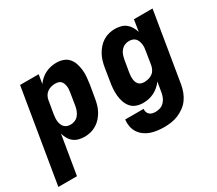

<svg xmlns="http://www.w3.org/2000/svg" viewBox="-149 -809 1482 1313"><g transform="rotate(-30 592.5 -152.5)"><path d="M-15 215 107 -520H254L242 -449Q255 -468 273 -483.5Q291 -499 311.5 -509Q332 -519 354 -523.5Q376 -528 398 -528Q425 -528 450.5 -519Q476 -510 492.5 -490.5Q509 -471 517 -446Q525 -421 528 -394.5Q531 -368 528.5 -340Q526 -312 522 -285L505 -185Q501 -161 494.5 -137.5Q488 -114 476 -92Q464 -70 447 -50.5Q430 -31 408 -17.5Q386 -4 362 2Q338 8 314 8Q290 8 267.5 2Q245 -4 228 -17.5Q211 -31 200 -50.5Q189 -70 183 -92L132 215ZM272 -112Q289 -112 306 -119Q323 -126 334.5 -140Q346 -154 352.5 -171Q359 -188 362 -204L378 -304Q380 -317 381 -329Q382 -341 380 -353Q378 -365 374 -375.5Q370 -386 362 -394Q354 -402 342 -405Q330 -408 318 -408Q302 -408 285.5 -403.5Q269 -399 255.5 -389Q242 -379 233.5 -363.5Q225 -348 223 -332L206 -232Q204 -218 203 -204Q202 -190 203.5 -177Q205 -164 210 -151.5Q215 -139 224 -129.5Q233 -120 245.5 -116Q258 -112 272 -112Z M819 223Q792 223 764.5 219.5Q737 216 712.5 207.5Q688 199 667 183.5Q646 168 632 146.5Q618 125 613 98.5Q608 72 611 44H757Q755 57 759 69Q763 81 772 89Q781 97 793.5 100Q806 103 819 103Q837 103 855 97Q873 91 886.5 77Q900 63 907.5 45.5Q915 28 918 11L932 -71Q918 -52 900 -36.5Q882 -21 861.5 -11Q841 -1 819 3.5Q797 8 776 8Q748 8 723 -1Q698 -10 681.5 -29.5Q665 -49 656.5 -74Q648 -99 645.5 -125.5Q643 -152 645 -180Q647 -208 652 -235L668 -335Q672 -359 679 -382.5Q686 -406 698 -428Q710 -450 727 -469.5Q744 -489 765.5 -502.5Q787 -516 811.5 -522Q836 -528 859 -528Q883 -528 905.5 -522Q928 -516 945 -502.5Q962 -489 973.5 -469.5Q985 -450 991 -428L1006 -520H1153L1062 30Q1057 57 1047 84Q1037 111 1020 134.5Q1003 158 979 175.5Q955 193 928.5 204Q902 215 874 219Q846 223 819 223ZM855 -112Q871 -112 887.5 -116.5Q904 -121 918 -131Q932 -141 940 -156.5Q948 -172 951 -188L967 -288Q970 -302 971 -316Q972 -330 970 -343Q968 -356 963.5 -368.5Q959 -381 950 -390.5Q941 -400 928 -404Q915 -408 901 -408Q884 -408 867.5 -401Q851 -394 839 -380Q827 -366 821 -349Q815 -332 812 -316L795 -216Q793 -203 792.5 -191Q792 -179 793.5 -167Q795 -155 799.5 -144.5Q804 -134 812 -126Q820 -118 831.5 -115Q843 -112 855 -112Z"/></g></svg>

Font: Iosevka SS04 Hv Ex Obl
Style: Regular
Weight: 900
Width: 7
Italic angle: -9°
Monospace: yes
Designer: Belleve Invis
Foundry: Belleve Invis
Version: Version 19.0.0; ttfautohint (v1.8.4)